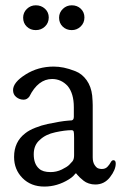

<svg xmlns="http://www.w3.org/2000/svg" viewBox="-20 -685 463 725"><path d="M203.1 -618.2Q203.1 -637.7 217.3 -651.4Q231.4 -665 251 -665Q271.5 -665 285.2 -651.9Q298.8 -638.7 298.8 -619.1Q298.8 -598.6 284.7 -585Q270.5 -571.3 251 -571.3Q230.5 -571.3 216.8 -584.5Q203.1 -597.7 203.1 -618.2ZM67.4 -618.2Q67.4 -637.7 81.5 -651.4Q95.7 -665 115.2 -665Q135.7 -665 149.9 -651.9Q164.1 -638.7 164.1 -619.1Q164.1 -598.6 149.9 -585Q135.7 -571.3 115.2 -571.3Q94.7 -571.3 81.1 -584.5Q67.4 -597.7 67.4 -618.2ZM29.3 -344.7Q29.3 -374 76.7 -403.8Q124 -433.6 182.6 -433.6Q201.2 -433.6 220.7 -429.7Q240.2 -425.8 265.1 -416Q290 -406.2 307.1 -382.3Q324.2 -358.4 328.1 -324.2Q330.1 -300.8 330.1 -288.1V-90.8Q330.1 -73.2 336.9 -62.5Q343.8 -51.8 350.6 -49.3Q357.4 -46.9 364.3 -46.9Q377.9 -46.9 385.7 -55.2Q393.6 -63.5 397.9 -71.8Q402.3 -80.1 408.2 -80.1Q417 -80.1 417 -67.4Q417 -43.9 395.5 -16.1Q374 11.7 339.8 11.7Q327.1 11.7 315.4 7.8Q303.7 3.9 295.9 -2.4Q288.1 -8.8 281.7 -14.6Q275.4 -20.5 271.5 -25.4L268.6 -29.3Q267.6 -29.3 267.6 -29.8Q267.6 -30.3 266.6 -30.3Q264.6 -30.3 263.7 -28.3Q262.7 -26.4 256.8 -20.5Q251 -14.6 240.2 -7.8Q196.3 19.5 147.5 19.5Q96.7 19.5 64.9 -12.7Q33.2 -44.9 33.2 -91.8V-92.8Q33.2 -149.4 75.2 -181.6Q89.8 -193.4 113.3 -202.6Q136.7 -211.9 159.7 -216.8Q182.6 -221.7 203.1 -225.1Q223.6 -228.5 237.3 -229.5L251 -230.5Q258.8 -232.4 258.8 -244.1V-280.3Q258.8 -332 235.4 -360.4Q210.9 -386.7 176.8 -386.7Q124 -386.7 90.8 -320.3Q82 -308.6 69.3 -308.6Q53.7 -308.6 41.5 -318.4Q29.3 -328.1 29.3 -344.7ZM170.9 -35.2Q193.4 -35.2 213.4 -44.9Q233.4 -54.7 241.2 -62.5Q249 -70.3 253.9 -76.2Q259.8 -84 259.8 -98.6V-123V-164.1Q259.8 -182.6 258.3 -188Q256.8 -193.4 250 -193.4Q225.6 -193.4 189 -185.5Q152.3 -177.7 130.9 -157.2Q107.4 -137.7 107.4 -102.5Q107.4 -65.4 127.9 -47.9Q141.6 -35.2 170.9 -35.2Z"/></svg>

Font: Goudy Bookletter 1911
Style: Regular
Weight: 400
Version: Version 2010.07.03